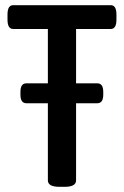

<svg xmlns="http://www.w3.org/2000/svg" viewBox="-20 -720 479 742"><path d="M210 2Q165 2 165 -23V-608H31Q9 -608 9 -644V-664Q9 -700 31 -700H408Q430 -700 430 -664V-644Q430 -608 408 -608H274V-23Q274 2 230 2ZM82 -321Q59 -321 59 -354V-365Q59 -398 82 -398H356Q379 -398 379 -365V-354Q379 -321 356 -321Z"/></svg>

Font: Asap Condensed Medium
Style: Regular
Weight: 500
Width: 3
Designer: Pablo Cosgaya
Foundry: Omnibus-Type
Version: Version 3.001; ttfautohint (v1.8.4.7-5d5b)